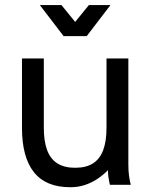

<svg xmlns="http://www.w3.org/2000/svg" viewBox="-20 -743 604 772"><path d="M156.2 -507.8H68.4V-228.5Q68.4 -111.3 116.2 -50.8Q164.1 9.8 262.7 9.8Q293.5 9.8 320.1 1.2Q346.7 -7.3 370.1 -22.7Q393.6 -38.1 414.1 -58.6Q414.1 -43.9 416 -30.5Q418 -17.1 419.9 -8.5Q421.9 0 421.9 0H505.9Q505.9 0 503.4 -10Q501 -20 498.5 -38.6Q496.1 -57.1 496.1 -82V-507.8H408.2V-228.5Q408.2 -175.3 395 -139.6Q381.8 -104 354 -86.2Q326.2 -68.4 282.2 -68.4Q238.3 -68.4 210.4 -86.2Q182.6 -104 169.4 -139.6Q156.2 -175.3 156.2 -228.5ZM227.1 -722.7H140.1L235.8 -597.7H328.6ZM337.4 -722.7 235.8 -597.7H328.6L424.3 -722.7Z"/></svg>

Font: Giphurs
Style: Regular
Weight: 400
Version: Version 2.010